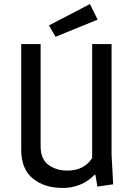

<svg xmlns="http://www.w3.org/2000/svg" viewBox="-20 -918 662 950"><path d="M425 -898 463 -821 255 -736 222 -792ZM532 -700V-153L540 -6L462 5L452 -53H448Q383 12 291 12Q199 12 142 -35Q85 -82 85 -177V-700H181V-194Q181 -131 219.5 -102.5Q258 -74 314 -74Q396 -74 436 -136V-700Z"/></svg>

Font: Magra
Style: Regular
Weight: 400
Designer: Viviana Monsalve
Foundry: Viviana Monsalve
Version: Version 1.001